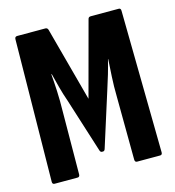

<svg xmlns="http://www.w3.org/2000/svg" viewBox="-100 -740 753 825"><g transform="rotate(-15 276.5 -327.5)"><path d="M42 0Q32 0 32 -11L40 -643Q40 -655 51 -655H176Q185 -655 188 -646L277 -315L366 -646Q368 -655 378 -655H503Q512 -655 512 -643L521 -11Q521 0 511 0H409Q399 0 399 -12L397 -289Q396 -340 398.5 -381.5Q401 -423 403 -458H402Q386 -394 365 -331L288 -88Q285 -80 279 -80H274Q268 -80 265 -88L188 -331Q177 -362 168.5 -394Q160 -426 152 -458H150Q153 -423 155 -381.5Q157 -340 156 -289L154 -12Q154 0 144 0Z"/></g></svg>

Font: Sofia Sans Extra Condensed ExtraBold
Style: Regular
Weight: 800
Designer: Botio Nikoltchev, Ani Petrova
Foundry: lettersoup
Version: Version 4.101; ttfautohint (v1.8.4.7-5d5b)